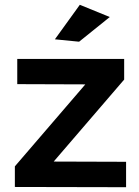

<svg xmlns="http://www.w3.org/2000/svg" viewBox="-20 -780 581 801"><path d="M313 -760 438 -709 310 -606 209 -616ZM52 -534H498V-448L204 -106L506 -105V1L42 0V-86L336 -428L52 -429Z"/></svg>

Font: Montserrat arm Medium
Style: Regular
Weight: 500
Designer: Julieta Ulanovsky
Foundry: Julieta Ulanovsky
Version: Version 6.000;PS 006.000;hotconv 1.0.88;makeotf.lib2.5.64775